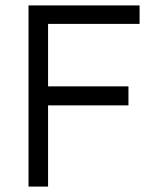

<svg xmlns="http://www.w3.org/2000/svg" viewBox="-20 -687 579 707"><path d="M85 0V-667H494V-599H157V-369H453V-299H157V0Z"/></svg>

Font: Maven Pro VF Beta
Style: Regular
Weight: 400
Designer: Joe Prince
Foundry: Joe Prince
Version: Version 2.002